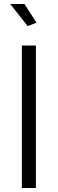

<svg xmlns="http://www.w3.org/2000/svg" viewBox="-20 -937 288 957"><path d="M89 0V-710H159V0ZM31 -917H102L162 -824L118 -807Z"/></svg>

Font: IngvarSans
Style: Regular
Weight: 400
Version: Version 1.000